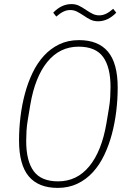

<svg xmlns="http://www.w3.org/2000/svg" viewBox="-20 -906 640 938"><path d="M262 12Q168 12 120.5 -44.5Q73 -101 73 -220Q73 -277 80 -335Q87 -393 101.5 -447.5Q116 -502 139 -550Q162 -598 194.5 -633.5Q227 -669 269.5 -689.5Q312 -710 366 -710Q460 -710 507.5 -653.5Q555 -597 555 -478Q555 -421 548 -363Q541 -305 526.5 -250.5Q512 -196 489 -148Q466 -100 433.5 -64.5Q401 -29 358 -8.5Q315 12 262 12ZM264 -20Q356 -20 416.5 -94Q477 -168 500 -304L512 -376Q517 -405 518.5 -431.5Q520 -458 520 -481Q520 -578 483.5 -628Q447 -678 364 -678Q272 -678 211.5 -604Q151 -530 128 -394L116 -322Q111 -293 109.5 -266.5Q108 -240 108 -217Q108 -120 144.5 -70Q181 -20 264 -20ZM459 -802Q439 -802 423 -809.5Q407 -817 387 -831Q369 -843 354.5 -850Q340 -857 323 -857Q306 -857 289.5 -849Q273 -841 255 -825L240 -844Q280 -886 329 -886Q349 -886 365 -878.5Q381 -871 401 -857Q419 -845 433.5 -838Q448 -831 465 -831Q482 -831 498.5 -839Q515 -847 533 -863L548 -844Q507 -802 459 -802Z"/></svg>

Font: IBM Plex Mono ExtraLight
Style: Italic
Weight: 200
Italic angle: -9°
Monospace: yes
Designer: Mike Abbink, Paul van der Laan, Pieter van Rosmalen
Foundry: Bold Monday
Version: Version 2.3